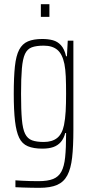

<svg xmlns="http://www.w3.org/2000/svg" viewBox="-20 -705 433 921"><path d="M168 196Q149 196 129 195.5Q109 195 90.5 194.5Q72 194 54 193V160Q69 161 86.5 162Q104 163 124.5 163.5Q145 164 165 164Q209 164 235 153.5Q261 143 274.5 118Q288 93 292.5 49Q297 5 297 -62V-67H293Q286 -40 271.5 -23.5Q257 -7 235.5 0.5Q214 8 183 8Q141 8 113.5 -3.5Q86 -15 72 -44Q58 -73 52 -124.5Q46 -176 46 -255Q46 -335 51.5 -386.5Q57 -438 72 -466.5Q87 -495 114 -506.5Q141 -518 183 -518Q211 -518 233.5 -512Q256 -506 272.5 -488Q289 -470 297 -435H301L305 -510H332V-82Q332 -3 326 50.5Q320 104 303 136Q286 168 254 182Q222 196 168 196ZM190 -24Q230 -24 254 -43Q278 -62 287 -105Q293 -135 295 -171Q297 -207 297 -255Q297 -304 295.5 -338Q294 -372 289 -398Q279 -446 255 -466Q231 -486 190 -486Q154 -486 132.5 -478Q111 -470 100 -446.5Q89 -423 85 -377Q81 -331 81 -255Q81 -178 85 -132Q89 -86 100.5 -63Q112 -40 133.5 -32Q155 -24 190 -24ZM176 -624V-685H217V-624Z"/></svg>

Font: Saira ExtraCondensed Thin
Style: Regular
Weight: 250
Width: 2
Designer: Hector Gatti with collaboration of the Omnibus-Type team
Foundry: Omnibus-Type
Version: Version 1.101